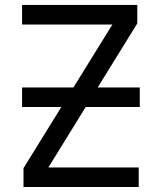

<svg xmlns="http://www.w3.org/2000/svg" viewBox="-20 -747 665 767"><path d="M534.1 -78.1V0H73.9V-75.3L225.1 -319.6H68.2V-397.7H273.4L429 -649.1H68.2V-727.3H528.4V-653.4L370.4 -397.7H538.4V-319.6H322.4L173.3 -78.1Z"/></svg>

Font: Interface
Style: Regular
Weight: 400
Designer: Rasmus Andersson
Foundry: rsms
Version: Version 1.8